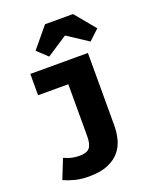

<svg xmlns="http://www.w3.org/2000/svg" viewBox="-167 -846 935 1134"><g transform="rotate(-20 300.0 -279.0)"><path d="M195 188Q146 188 108 178.5Q70 169 37 154L86 32Q118 46 140.5 50Q163 54 183 54Q229 54 246.5 32.5Q264 11 264 -40V-366H74V-500H436V-46Q436 0 425 42Q414 84 386.5 116.5Q359 149 312.5 168.5Q266 188 195 188ZM214 -558 150 -618 256 -746H432L538 -618L474 -558L346 -642H342Z"/></g></svg>

Font: Source Code Pro Black
Style: Regular
Weight: 900
Monospace: yes
Designer: Paul D. Hunt, Teo Tuominen
Foundry: Adobe Systems Incorporated
Version: Version 2.030;PS 1.000;hotconv 16.6.51;makeotf.lib2.5.65220